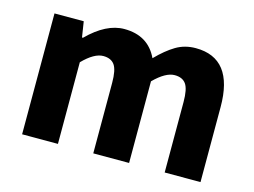

<svg xmlns="http://www.w3.org/2000/svg" viewBox="-76 -635 1008 761"><g transform="rotate(15 428.5 -254.0)"><path d="M65 0V-496H185L195 -432H199Q275 -508 349 -508Q447 -508 486 -425Q525 -465 561 -486.5Q597 -508 642 -508Q797 -508 797 -308V0H650V-289Q650 -342 635.5 -362.5Q621 -383 589 -383Q552 -383 504 -335V0H357V-289Q357 -342 342.5 -362.5Q328 -383 296 -383Q259 -383 212 -335V0Z"/></g></svg>

Font: Toshiba Sans
Style: Bold
Weight: 700
Designer: Paul D. Hunt
Foundry: Toshiba Corporation
Version: Version 2.020;PS 2.0;hotconv 1.0.86;makeotf.lib2.5.63406